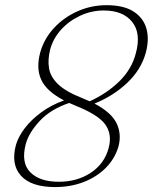

<svg xmlns="http://www.w3.org/2000/svg" viewBox="-20 -730 605 760"><path d="M198 10.5Q104 10.5 63.2 -34.2Q22.5 -79 43 -156Q52.5 -189.5 78.8 -223.5Q105 -257.5 144.5 -286.2Q184 -315 233.5 -332.5Q165 -368 143.5 -413.8Q122 -459.5 139.5 -523.5Q155 -577.5 194 -619.5Q233 -661.5 287.2 -685.5Q341.5 -709.5 401.5 -709.5Q469.5 -709.5 508.5 -684.5Q547.5 -659.5 559.5 -617Q571.5 -574.5 557 -521Q538.5 -454 483.5 -402Q428.5 -350 354 -320Q420.5 -285 441.2 -242.5Q462 -200 449 -150.5Q435 -102 399 -65.8Q363 -29.5 311.2 -9.5Q259.5 10.5 198 10.5ZM303.5 -342.5Q320 -336 335 -329Q404 -360.5 452.8 -408.5Q501.5 -456.5 517.5 -518.5Q539.5 -598 503.2 -643.2Q467 -688.5 391 -688.5Q342 -688.5 297.8 -668Q253.5 -647.5 222 -612.8Q190.5 -578 178.5 -534Q168.5 -494.5 174 -460.2Q179.5 -426 209.8 -396.8Q240 -367.5 303.5 -342.5ZM82 -160Q62.5 -86 99.8 -48.2Q137 -10.5 213 -10.5Q285.5 -10.5 339.5 -46.2Q393.5 -82 410 -144Q424.5 -197.5 397.5 -236.2Q370.5 -275 279.5 -311.5Q266 -317 254 -322.5Q180 -297.5 137 -251Q94 -204.5 82 -160Z"/></svg>

Font: Fraunces 9pt Thin
Style: Italic
Weight: 100
Italic angle: -16°
Version: Version 1.000;[b76b70a41]